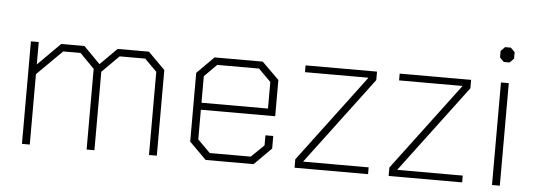

<svg xmlns="http://www.w3.org/2000/svg" viewBox="-46 -799 2593 929"><g transform="rotate(5 1250.5 -335.0)"><path d="M85 -498H123V-389L232 -498H345L425 -417L506 -498H658L740 -416V0H702V-404L643 -463H519L437 -381V0H399V-392L329 -463H245L123 -342V0H85Z M895 -82V-416L977 -498H1211L1294 -416V-240H933V-96L994 -35H1193L1255 -95V-144H1293V-83L1210 0H977ZM1256 -274V-403L1196 -463H993L933 -403V-274Z M1409 -41 1726 -463V-465H1419V-498H1766V-457L1449 -35V-33H1766V0H1409Z M1866 -41 2183 -463V-465H1876V-498H2223V-457L1906 -35V-33H2223V0H1866Z M2353 -618V-650L2373 -670H2401L2421 -650V-618L2401 -598H2373ZM2368 -498H2406V0H2368Z"/></g></svg>

Font: Chakra Petch ExtraLight
Style: Regular
Weight: 275
Designer: Katatrad Aksorn Co.,Ltd.
Foundry: Cadson Demak Co.,Ltd.
Version: Version 1.000; ttfautohint (v1.6)